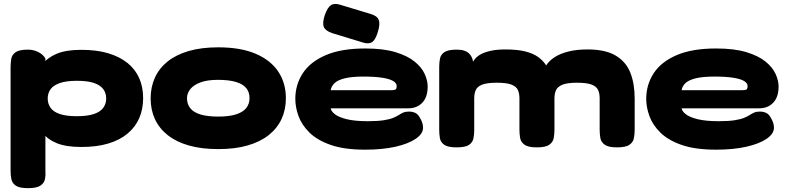

<svg xmlns="http://www.w3.org/2000/svg" viewBox="-20 -757 4092 998"><path d="M403 7Q323 7 274.5 -13Q226 -33 201 -68Q176 -103 167.5 -151Q159 -199 159 -254Q159 -301 167.5 -344.5Q176 -388 201 -422.5Q226 -457 274.5 -477.5Q323 -498 403 -498Q483 -498 543 -480Q603 -462 643.5 -429Q684 -396 704 -350Q724 -304 724 -247Q724 -190 704 -143.5Q684 -97 643.5 -63Q603 -29 543 -11Q483 7 403 7ZM126 221Q81 221 62 208Q43 195 39 174Q35 153 35 131V-408Q35 -430 38.5 -451Q42 -472 61 -485.5Q80 -499 125 -499Q154 -499 179 -486.5Q204 -474 216 -453V130Q218 152 214 173Q210 194 190.5 207.5Q171 221 126 221ZM379 -153Q435 -153 468.5 -164.5Q502 -176 517 -197Q532 -218 532 -245Q532 -273 517 -293.5Q502 -314 469 -325.5Q436 -337 380 -337Q325 -337 291.5 -325.5Q258 -314 243 -293.5Q228 -273 228 -245Q228 -218 242.5 -197Q257 -176 290.5 -164.5Q324 -153 379 -153Z M1115 18Q1028 18 962.5 -0.5Q897 -19 852.5 -54Q808 -89 785.5 -137.5Q763 -186 763 -245Q763 -305 785.5 -354Q808 -403 852 -438Q896 -473 961.5 -492Q1027 -511 1114 -511Q1230 -511 1308 -478Q1386 -445 1426 -385.5Q1466 -326 1466 -246Q1466 -187 1443.5 -138.5Q1421 -90 1377 -55Q1333 -20 1267.5 -1Q1202 18 1115 18ZM1114 -151Q1171 -151 1207 -162.5Q1243 -174 1260 -195.5Q1277 -217 1277 -247Q1277 -278 1260 -299Q1243 -320 1206.5 -331Q1170 -342 1113 -342Q1057 -342 1021.5 -328.5Q986 -315 969 -293.5Q952 -272 952 -246Q952 -216 969 -194.5Q986 -173 1022 -162Q1058 -151 1114 -151Z M1878 21Q1770 21 1699.5 -3.5Q1629 -28 1588.5 -68Q1548 -108 1531.5 -154Q1515 -200 1515 -243Q1515 -317 1554 -376.5Q1593 -436 1673.5 -470.5Q1754 -505 1878 -505Q1973 -505 2035.5 -486Q2098 -467 2135 -437Q2172 -407 2187.5 -372.5Q2203 -338 2203 -308Q2203 -252 2175 -223Q2147 -194 2103 -194H1699Q1701 -179 1720.5 -163.5Q1740 -148 1782 -137.5Q1824 -127 1892 -127Q1943 -127 1974.5 -132Q2006 -137 2024 -144.5Q2042 -152 2053.5 -159.5Q2065 -167 2076.5 -172Q2088 -177 2106 -177Q2124 -177 2139 -170Q2154 -163 2166 -139Q2173 -126 2176 -115Q2179 -104 2179 -93Q2179 -62 2141.5 -36Q2104 -10 2036.5 5.5Q1969 21 1878 21ZM1699 -288H2008Q2022 -288 2032 -290Q2042 -292 2042 -309Q2042 -325 2023.5 -336Q2005 -347 1966.5 -353Q1928 -359 1869 -359Q1809 -359 1772.5 -350Q1736 -341 1719 -325Q1702 -309 1699 -288ZM1870 -535 1706 -585Q1671 -597 1663 -617.5Q1655 -638 1668 -678Q1682 -718 1700 -730Q1718 -742 1749 -732L1905 -685Q1940 -675 1948.5 -654Q1957 -633 1944 -591Q1932 -551 1915.5 -539Q1899 -527 1870 -535Z M2353 9Q2308 9 2289 -4.5Q2270 -18 2266.5 -39Q2263 -60 2263 -82V-409Q2263 -432 2267 -452.5Q2271 -473 2290 -486Q2309 -499 2355 -499Q2400 -499 2420.5 -476.5Q2441 -454 2441 -415H2431Q2435 -433 2447 -448.5Q2459 -464 2480.5 -475.5Q2502 -487 2533.5 -493.5Q2565 -500 2607 -500Q2670 -500 2711 -489.5Q2752 -479 2777.5 -460.5Q2803 -442 2819 -417Q2835 -442 2864 -460.5Q2893 -479 2935.5 -489.5Q2978 -500 3034 -500Q3127 -500 3180.5 -468Q3234 -436 3256.5 -379Q3279 -322 3279 -245V-82Q3279 -60 3275 -39Q3271 -18 3252 -4.5Q3233 9 3187 9Q3142 9 3123 -5Q3104 -19 3100.5 -40Q3097 -61 3097 -83V-246Q3097 -271 3089 -289Q3081 -307 3056 -317Q3031 -327 2979 -327Q2928 -327 2903 -316.5Q2878 -306 2870 -288Q2862 -270 2862 -245V-82Q2862 -60 2858 -39Q2854 -18 2835 -4.5Q2816 9 2770 9Q2725 9 2706 -5Q2687 -19 2683.5 -40Q2680 -61 2680 -83V-246Q2680 -271 2672 -289Q2664 -307 2639 -317Q2614 -327 2562 -327Q2511 -327 2486 -317Q2461 -307 2453 -289Q2445 -271 2445 -246V-81Q2445 -59 2441 -38Q2437 -17 2418 -4Q2399 9 2353 9Z M3702 21Q3594 21 3523.5 -3.5Q3453 -28 3412.5 -68Q3372 -108 3355.5 -154Q3339 -200 3339 -243Q3339 -317 3378 -376.5Q3417 -436 3497.5 -470.5Q3578 -505 3702 -505Q3797 -505 3859.5 -486Q3922 -467 3959 -437Q3996 -407 4011.5 -372.5Q4027 -338 4027 -308Q4027 -252 3999 -223Q3971 -194 3927 -194H3523Q3525 -179 3544.5 -163.5Q3564 -148 3606 -137.5Q3648 -127 3716 -127Q3767 -127 3798.5 -132Q3830 -137 3848 -144.5Q3866 -152 3877.5 -159.5Q3889 -167 3900.5 -172Q3912 -177 3930 -177Q3948 -177 3963 -170Q3978 -163 3990 -139Q3997 -126 4000 -115Q4003 -104 4003 -93Q4003 -62 3965.5 -36Q3928 -10 3860.5 5.5Q3793 21 3702 21ZM3523 -288H3832Q3846 -288 3856 -290Q3866 -292 3866 -309Q3866 -325 3847.5 -336Q3829 -347 3790.5 -353Q3752 -359 3693 -359Q3633 -359 3596.5 -350Q3560 -341 3543 -325Q3526 -309 3523 -288Z"/></svg>

Font: Fredoka Expanded
Style: Bold
Weight: 700
Width: 7
Designer: Ben Nathan
Foundry: Milena B. Brandão, Ben Nathan
Version: Version 2.001